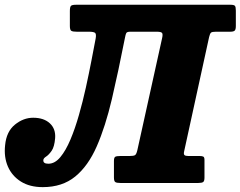

<svg xmlns="http://www.w3.org/2000/svg" viewBox="-58 -770 1012 808"><path d="M-36.5 -159Q-31 -216.5 4.8 -245.5Q40.5 -274.5 81.5 -274.5Q126.5 -274.5 151.8 -251Q177 -227.5 174 -188.5Q171 -152 159.2 -135.2Q147.5 -118.5 136.2 -111.2Q125 -104 124.5 -97Q122.5 -81 145.5 -81Q173 -81 196 -108.8Q219 -136.5 238.5 -182.8Q258 -229 274.2 -286Q290.5 -343 303.5 -402.2Q316.5 -461.5 326.8 -515Q337 -568.5 344.5 -607.5Q348 -627 342 -631.8Q336 -636.5 316 -636.5H265Q249 -636.5 242.5 -640Q236 -643.5 236 -660.5V-723.5Q236 -741 240.8 -745.5Q245.5 -750 262.5 -750H911.5Q927 -750 930.8 -745.2Q934.5 -740.5 934.5 -725V-660.5Q934.5 -645.5 929.5 -641Q924.5 -636.5 910.5 -636.5H850.5Q835 -636.5 830.2 -632.8Q825.5 -629 822 -614L717 -133.5Q714 -121 718.5 -117.2Q723 -113.5 734.5 -113.5H782Q793 -113.5 797.8 -110.8Q802.5 -108 802.5 -97V-22.5Q802.5 -8 797 -4Q791.5 0 776.5 0H448Q433 0 427.2 -3.8Q421.5 -7.5 421.5 -23.5V-92Q421.5 -107 427 -110.2Q432.5 -113.5 449 -113.5H487.5Q504 -113.5 510 -117Q516 -120.5 520 -138L624 -608.5Q628 -625.5 624.2 -631Q620.5 -636.5 602 -636.5H490.5Q476.5 -636.5 473.5 -631Q470.5 -625.5 468 -611.5Q440 -469 412.8 -353Q385.5 -237 349.2 -154.2Q313 -71.5 258.5 -27Q204 17.5 122 17.5Q67 17.5 29.8 -6Q-7.5 -29.5 -24.8 -69.2Q-42 -109 -36.5 -159Z"/></svg>

Font: Besley* Narrow Heavy
Style: Italic
Weight: 800
Width: 4
Italic angle: -13°
Designer: Owen Earl
Foundry: indestructible type*
Version: Version 3.000; ttfautohint (v1.8.3)